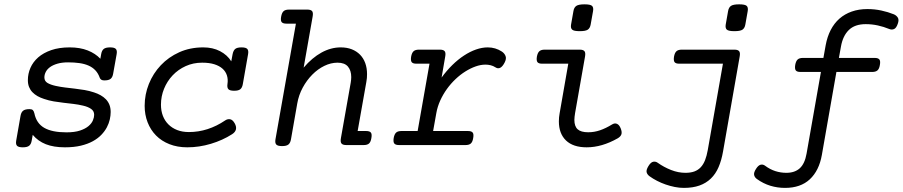

<svg xmlns="http://www.w3.org/2000/svg" viewBox="-20 -686 4269 908"><path d="M129.9 -21Q127 -3.9 117.7 3.4Q108.4 10.7 87.9 10.7Q67.4 10.7 60.5 3.4Q53.7 -3.9 56.6 -21L77.1 -138.2Q80.1 -155.3 89.6 -162.6Q99.1 -169.9 119.6 -169.9Q130.4 -169.9 135.3 -165.3Q140.1 -160.6 142.6 -149.9Q152.3 -102.5 189.5 -81.3Q226.6 -60.1 294.4 -60.1Q333 -60.1 358.4 -68.6Q383.8 -77.1 398.7 -89.8Q413.6 -102.5 419.4 -116.9Q425.3 -131.3 425.3 -143.1Q425.3 -161.1 410.6 -171.1Q396 -181.2 372.6 -186.5Q350.1 -191.9 326.9 -194.6Q303.7 -197.3 280.5 -200Q257.3 -202.6 234.1 -206.5Q210.9 -210.4 188 -218.3Q171.4 -223.6 157.5 -231.4Q143.6 -239.3 133.3 -250Q123 -260.7 117.4 -274.7Q111.8 -288.6 111.8 -307.1Q111.8 -337.4 124 -365.2Q136.2 -393.1 160.6 -414.6Q185.1 -436 222.4 -449Q259.8 -461.9 309.6 -461.9Q358.4 -461.9 394.8 -447.5Q431.2 -433.1 454.6 -408.2L458.5 -430.2Q461.4 -447.3 470.7 -454.6Q480 -461.9 500.5 -461.9Q521 -461.9 527.8 -454.6Q534.7 -447.3 531.7 -430.2L515.1 -337.4Q512.2 -320.3 502.9 -313Q493.7 -305.7 473.1 -305.7Q456.1 -305.7 451.7 -318.4Q444.3 -339.4 430.9 -353.5Q417.5 -367.7 398.4 -376Q379.4 -384.3 355 -387.7Q330.6 -391.1 302.2 -391.1Q273.4 -391.1 252.2 -385Q231 -378.9 217 -368.9Q203.1 -358.9 196.5 -345.9Q189.9 -333 189.9 -319.8Q189.9 -302.7 204.3 -293.9Q218.8 -285.2 243.2 -279.8Q265.6 -274.9 288.3 -272.2Q311 -269.5 334 -266.8Q356.9 -264.2 379.9 -260.3Q402.8 -256.3 424.8 -249Q441.4 -243.7 455.8 -235.6Q470.2 -227.5 481 -216.3Q491.7 -205.1 497.6 -190.2Q503.4 -175.3 503.4 -156.2Q503.4 -140.1 499.3 -121.3Q495.1 -102.5 485.4 -84Q475.6 -65.4 459.2 -48.3Q442.9 -31.2 418.9 -18.1Q395 -4.9 362.3 2.9Q329.6 10.7 287.1 10.7Q233.9 10.7 196.8 -3.9Q159.7 -18.6 134.8 -48.3Z M1044.4 -116.2Q1055.7 -124 1067.9 -122.1Q1080.1 -120.1 1089.8 -103Q1107.9 -70.8 1077.6 -51.3Q1032.7 -22.5 977.3 -5.9Q921.9 10.7 865.7 10.7Q818.8 10.7 781.2 -4.2Q743.7 -19 717.8 -45.4Q691.9 -71.8 678 -107.7Q664.1 -143.6 664.1 -185.5Q664.1 -239.3 684.1 -289.1Q704.1 -338.9 740.5 -377.4Q776.9 -416 827.9 -439Q878.9 -461.9 941.4 -461.9Q986.3 -461.9 1020.5 -444.1Q1054.7 -426.3 1073.7 -396L1080.1 -430.2Q1083.5 -447.3 1092.5 -454.6Q1101.6 -461.9 1122.1 -461.9Q1142.6 -461.9 1149.4 -454.6Q1156.2 -447.3 1153.3 -430.2L1128.4 -288.6Q1125.5 -271.5 1116.7 -264.2Q1107.9 -256.8 1087.4 -256.8Q1066.9 -256.8 1060.1 -264.2Q1053.2 -271.5 1055.7 -288.6Q1059.1 -310.5 1053.2 -329.1Q1047.4 -347.7 1032.5 -361.1Q1017.6 -374.5 993.7 -382.1Q969.7 -389.6 936 -389.6Q894 -389.6 858.4 -373.5Q822.8 -357.4 796.6 -329.8Q770.5 -302.2 755.9 -266.4Q741.2 -230.5 741.2 -190.9Q741.2 -162.1 750.2 -138.4Q759.3 -114.7 776.4 -97.7Q793.5 -80.6 817.9 -71Q842.3 -61.5 873.5 -61.5Q918.5 -61.5 961.7 -75.4Q1004.9 -89.4 1044.4 -116.2Z M1416 -366.2Q1456.1 -413.1 1500.5 -437.5Q1544.9 -461.9 1591.3 -461.9Q1620.6 -461.9 1643.6 -452.9Q1666.5 -443.8 1682.6 -427.5Q1698.7 -411.1 1707.3 -387.7Q1715.8 -364.3 1715.8 -335.4Q1715.8 -326.7 1715.1 -317.1Q1714.4 -307.6 1712.4 -297.9L1671.4 -66.4H1711.4Q1728 -66.4 1733.9 -59.1Q1739.7 -51.8 1736.3 -33.2Q1733.4 -14.6 1725.1 -7.3Q1716.8 0 1700.2 0H1617.7Q1601.1 0 1595 -7.3Q1588.9 -14.6 1592.3 -33.2L1638.7 -295.4Q1639.6 -302.2 1640.4 -308.6Q1641.1 -314.9 1641.1 -321.3Q1641.1 -352.5 1625.5 -371.1Q1609.9 -389.6 1576.2 -389.6Q1544.9 -389.6 1513.9 -374.5Q1482.9 -359.4 1456.8 -333Q1430.7 -306.6 1411.6 -271.5Q1392.6 -236.3 1385.7 -196.3L1356 -26.9Q1353 -9.8 1343.8 -2.4Q1334.5 4.9 1314 4.9Q1293.5 4.9 1286.6 -2.4Q1279.8 -9.8 1282.7 -26.9L1379.4 -574.2H1334.5Q1317.9 -574.2 1312 -581.5Q1306.2 -588.9 1309.6 -607.4Q1313 -626 1321.3 -633.3Q1329.6 -640.6 1346.2 -640.6H1433.6Q1450.2 -640.6 1456.1 -633.3Q1461.9 -626 1458.5 -607.4Z M2060.5 -451.2Q2077.1 -451.2 2083 -443.8Q2088.9 -436.5 2085.4 -418L2068.4 -319.3Q2092.3 -352.1 2119.1 -378.4Q2146 -404.8 2174.3 -423.3Q2202.6 -441.9 2231.2 -451.9Q2259.8 -461.9 2286.6 -461.9Q2323.2 -461.9 2353 -442.4Q2365.7 -434.1 2370.8 -421.1Q2376 -408.2 2366.2 -389.6Q2346.7 -352.1 2322.8 -367.7Q2312.5 -374.5 2300.5 -377.4Q2288.6 -380.4 2275.9 -380.4Q2253.4 -380.4 2229.2 -371.8Q2205.1 -363.3 2180.9 -348.1Q2156.7 -333 2134.3 -311.8Q2111.8 -290.5 2093.5 -265.1Q2075.2 -239.7 2062 -210.7Q2048.8 -181.6 2043.5 -151.4L2028.3 -66.4H2192.9Q2209.5 -66.4 2215.3 -59.1Q2221.2 -51.8 2217.8 -33.2Q2214.8 -14.6 2206.5 -7.3Q2198.2 0 2181.6 0H1867.2Q1850.6 0 1844.7 -7.3Q1838.9 -14.6 1841.8 -33.2Q1845.2 -51.8 1853.5 -59.1Q1861.8 -66.4 1878.4 -66.4H1955.1L2011.2 -384.8H1949.2Q1932.6 -384.8 1927 -392.1Q1921.4 -399.4 1924.3 -418Q1927.7 -436.5 1936 -443.8Q1944.3 -451.2 1960.9 -451.2Z M2773.4 -570.3Q2770.5 -553.2 2760 -545.9Q2749.5 -538.6 2721.7 -538.6Q2693.8 -538.6 2685.8 -545.9Q2677.7 -553.2 2680.7 -570.3L2691.9 -633.8Q2694.8 -650.9 2705.6 -658.2Q2716.3 -665.5 2744.1 -665.5Q2772 -665.5 2779.8 -658.2Q2787.6 -650.9 2784.7 -633.8ZM2543.9 -384.8Q2527.3 -384.8 2521.7 -392.1Q2516.1 -399.4 2519 -418Q2522.5 -436.5 2530.8 -443.8Q2539.1 -451.2 2555.7 -451.2H2721.7Q2738.3 -451.2 2744.1 -443.8Q2750 -436.5 2746.6 -418L2699.7 -151.4Q2698.2 -142.6 2697.3 -134.3Q2696.3 -126 2696.3 -119.1Q2696.3 -88.4 2711.9 -74.5Q2727.5 -60.5 2761.7 -60.5Q2790 -60.5 2817.4 -69.8Q2844.7 -79.1 2875 -97.7Q2887.2 -105 2897.9 -100.3Q2908.7 -95.7 2915.5 -78.6Q2922.4 -61 2918.5 -50.3Q2914.6 -39.6 2900.9 -31.7Q2826.2 10.7 2754.4 10.7Q2690.4 10.7 2656.7 -21.7Q2623 -54.2 2623 -111.8Q2623 -131.3 2626.5 -149.9L2667.5 -384.8Z M3453.1 -451.2Q3469.7 -451.2 3475.6 -443.8Q3481.4 -436.5 3478 -418L3399.4 30.3Q3392.1 72.3 3378.2 104.5Q3364.3 136.7 3341.8 158.4Q3319.3 180.2 3287.8 191.4Q3256.3 202.6 3213.9 202.6Q3192.9 202.6 3170.9 198.2Q3148.9 193.8 3127.9 186.5Q3106.9 179.2 3087.4 169.2Q3067.9 159.2 3051.8 147.5Q3041 139.6 3038.1 128.9Q3035.2 118.2 3046.4 99.6Q3057.6 81.1 3069.3 78.9Q3081.1 76.7 3090.8 84Q3119.6 104.5 3153.6 117.9Q3187.5 131.3 3221.7 131.3Q3246.1 131.3 3263.9 124.8Q3281.7 118.2 3294.2 104.7Q3306.6 91.3 3314.5 71Q3322.3 50.8 3327.1 23.9L3398.9 -384.8H3192.4Q3175.8 -384.8 3170.2 -392.1Q3164.6 -399.4 3167.5 -418Q3170.9 -436.5 3179.2 -443.8Q3187.5 -451.2 3204.1 -451.2ZM3504.9 -570.3Q3502 -553.2 3491.5 -545.9Q3481 -538.6 3453.1 -538.6Q3425.3 -538.6 3417.2 -545.9Q3409.2 -553.2 3412.1 -570.3L3423.3 -633.8Q3426.3 -650.9 3437 -658.2Q3447.8 -665.5 3475.6 -665.5Q3503.4 -665.5 3511.2 -658.2Q3519 -650.9 3516.1 -633.8Z M3874 -412.1 3884.8 -472.2Q3892.1 -512.2 3908.4 -543.9Q3924.8 -575.7 3949.7 -597.7Q3974.6 -619.6 4007.8 -631.3Q4041 -643.1 4082 -643.1Q4116.7 -643.1 4148.2 -636.2Q4179.7 -629.4 4207.5 -618.2Q4219.7 -612.8 4226.1 -602.3Q4232.4 -591.8 4225.6 -573.2Q4218.8 -553.2 4208 -548.6Q4197.3 -543.9 4185.5 -548.8Q4159.2 -559.6 4131.3 -565.7Q4103.5 -571.8 4074.2 -571.8Q4022.5 -571.8 3994.1 -543.9Q3965.8 -516.1 3957 -465.8L3947.3 -412.1H4116.2Q4132.8 -412.1 4138.7 -404.8Q4144.5 -397.5 4141.1 -378.9Q4138.2 -360.4 4129.6 -353Q4121.1 -345.7 4104.5 -345.7H3935.5L3866.7 46.9Q3853.5 121.1 3809.8 161.9Q3766.1 202.6 3692.4 202.6Q3656.7 202.6 3623 192.4Q3589.4 182.1 3559.6 160.6Q3548.8 152.8 3546.4 141.6Q3543.9 130.4 3555.2 112.8Q3565.9 95.7 3577.1 93Q3588.4 90.3 3598.1 97.7Q3621.6 115.2 3647 123.3Q3672.4 131.3 3698.7 131.3Q3738.8 131.3 3762.5 109.6Q3786.1 87.9 3794.4 40.5L3862.3 -345.7H3765.6Q3749 -345.7 3743.4 -353Q3737.8 -360.4 3740.7 -378.9Q3744.1 -397.5 3752.4 -404.8Q3760.7 -412.1 3777.3 -412.1Z"/></svg>

Font: Courier Prime
Style: Italic
Weight: 400
Monospace: yes
Designer: Alan Dague-Greene
Foundry: Quote-Unquote Apps
Version: Version 1.202